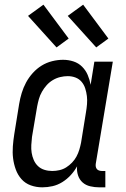

<svg xmlns="http://www.w3.org/2000/svg" viewBox="-20 -794 540 822"><path d="M161 8Q161 8 161 8Q161 8 161 8Q135 8 111.5 -0.5Q88 -9 72 -27Q56 -45 47.5 -68.5Q39 -92 36 -116.5Q33 -141 35 -167.5Q37 -194 41 -219L62 -349Q66 -373 73 -396Q80 -419 91.5 -440.5Q103 -462 120 -481Q137 -500 158 -513Q179 -526 203 -532Q227 -538 250 -538Q273 -538 294.5 -531Q316 -524 331.5 -508.5Q347 -493 355.5 -473Q364 -453 368 -431L384 -530H463L390 -93Q389 -87 390 -81Q391 -75 394.5 -70.5Q398 -66 404 -64Q410 -62 416 -62H431V8H404Q385 8 366 3.5Q347 -1 333.5 -13Q320 -25 314 -43.5Q308 -62 310 -82Q299 -62 283 -44.5Q267 -27 247 -14.5Q227 -2 205 3Q183 8 161 8ZM204 -62Q219 -62 234.5 -65.5Q250 -69 263.5 -77.5Q277 -86 288.5 -98Q300 -110 307.5 -124Q315 -138 319.5 -153Q324 -168 327 -183L348 -313Q351 -330 352.5 -348Q354 -366 352 -382.5Q350 -399 345 -415Q340 -431 329.5 -443.5Q319 -456 303.5 -462Q288 -468 270 -468Q254 -468 237.5 -464Q221 -460 206 -451Q191 -442 179.5 -429Q168 -416 159.5 -401Q151 -386 146.5 -370Q142 -354 139 -338L117 -208Q115 -191 114 -173.5Q113 -156 115.5 -140Q118 -124 124.5 -109Q131 -94 142.5 -83Q154 -72 170 -67Q186 -62 203 -62ZM392 -591 270 -726 336 -774 444 -629ZM222 -591 100 -726 166 -774 274 -629Z"/></svg>

Font: Iosevka Slab
Style: Italic
Weight: 400
Italic angle: -9°
Monospace: yes
Designer: Belleve Invis
Foundry: Belleve Invis
Version: Version 11.1.0; ttfautohint (v1.8.3)